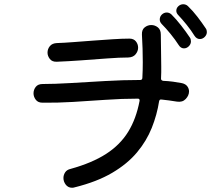

<svg xmlns="http://www.w3.org/2000/svg" viewBox="-20 -866 1040 905"><path d="M950 -732Q955 -725 955 -715Q955 -702 945 -692Q935 -682 922 -682Q907 -682 897 -697Q881 -723 860 -749Q839 -775 821 -794Q811 -804 811 -815Q811 -828 821 -837Q831 -846 844 -846Q849 -846 855 -844Q861 -842 866 -837Q889 -815 910.5 -787Q932 -759 950 -732ZM788 -798Q811 -775 834 -745.5Q857 -716 875 -689Q880 -682 880 -671Q880 -658 870 -648Q860 -638 847 -638Q832 -638 822 -654Q806 -679 784 -706Q762 -733 743 -752Q733 -762 733 -774Q733 -788 743 -797.5Q753 -807 766 -807Q778 -807 788 -798ZM838 -474Q855 -470 863 -459Q871 -448 871 -435Q871 -416 855.5 -399.5Q840 -383 814 -387Q796 -390 777.5 -392.5Q759 -395 740 -397H738Q732 -397 730 -389Q720 -325 695.5 -263.5Q671 -202 626 -148Q581 -94 509 -51.5Q437 -9 332 17Q329 18 326 18.5Q323 19 320 19Q301 19 290 4.5Q279 -10 279 -27Q279 -41 287 -53.5Q295 -66 313 -70Q414 -98 480 -140.5Q546 -183 584 -244.5Q622 -306 638 -391V-393Q638 -401 630 -401Q555 -401 477 -395.5Q399 -390 323.5 -385.5Q248 -381 180 -382Q159 -382 148.5 -396Q138 -410 138 -426Q138 -443 148.5 -456.5Q159 -470 181 -470Q236 -470 312.5 -474.5Q389 -479 474.5 -484Q560 -489 641 -489Q650 -489 651 -498Q652 -516 652.5 -535Q653 -554 653 -573Q653 -604 652 -636.5Q651 -669 649 -703Q648 -726 662 -737Q676 -748 693 -748Q710 -748 724 -737Q738 -726 738 -703Q738 -669 739 -631.5Q740 -594 740 -554Q740 -540 740 -525Q740 -510 739 -495Q739 -487 749 -485Q773 -484 795.5 -481Q818 -478 838 -474ZM248 -575Q226 -574 215 -588Q204 -602 204 -618Q204 -635 215 -648.5Q226 -662 248 -663Q281 -664 325.5 -667.5Q370 -671 418 -674.5Q466 -678 511 -681Q556 -684 590 -684Q610 -684 620.5 -671Q631 -658 631 -641Q631 -625 619.5 -610.5Q608 -596 585 -595Q544 -595 484.5 -590.5Q425 -586 362.5 -581.5Q300 -577 248 -575Z"/></svg>

Font: Kiwi Maru Medium
Style: Regular
Weight: 500
Designer: Hiroki-Chan
Version: Version 1.100